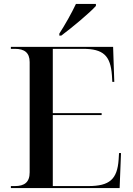

<svg xmlns="http://www.w3.org/2000/svg" viewBox="-20 -951 671 971"><path d="M280 -781V-771H290C345 -812 434 -886 465 -921V-931H364C343 -886 308 -824 280 -781ZM35 0H585L592 -177H582L580 -144C573 -44 534 -10 427 -10H247V-369H494V-379H247V-704H400C502 -704 539 -670 546 -570L548 -537H558L552 -714H35V-704H56C103 -704 130 -685 130 -637V-79C130 -29 103 -10 56 -10H35Z"/></svg>

Font: Noto Serif Display Medium
Style: Regular
Weight: 500
Designer: Monotype Design Team
Foundry: Monotype Imaging Inc.
Version: Version 2.009